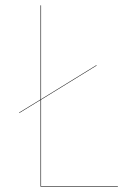

<svg xmlns="http://www.w3.org/2000/svg" viewBox="-20 -700 487 720"><path d="M422 -2V0H132V-325L52 -276V-278L132 -327V-680H134V-328L342 -456V-454L134 -326V-2Z"/></svg>

Font: FiraGO Two
Style: Regular
Weight: 100
Designer: bBox Type
Foundry: bBox Type GmbH
Version: Version 1.001